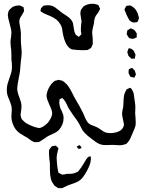

<svg xmlns="http://www.w3.org/2000/svg" viewBox="-20 -721 780 1027"><path d="M212 -690Q215 -692 225 -692Q229 -693 237 -693Q257 -693 274 -682Q279 -679 296 -665Q308 -655 314 -651Q320 -647 334 -638Q348 -629 357 -619.5Q366 -610 370 -598Q372 -591 374 -575Q376 -559 379 -549Q380 -547 382 -541.5Q384 -536 388 -533L397 -527Q398 -526 399 -525Q400 -524 401 -524Q403 -525 405.5 -527.5Q408 -530 409 -532Q415 -535 415 -537V-539Q415 -547 413 -551Q412 -559 412.5 -565Q413 -571 413 -575Q413 -582 414 -590.5Q415 -599 416 -603Q416 -611 413.5 -624Q411 -637 410 -647Q410 -661 413 -668Q414 -671 418 -675Q424 -684 426 -686Q434 -692 445 -696Q460 -701 473 -701Q485 -701 494 -698Q503 -696 507 -693Q508 -692 511 -683Q511 -682 513.5 -678.5Q516 -675 515 -673Q515 -671 510 -663Q507 -656 501 -648Q495 -640 492 -636Q486 -625 484 -611Q482 -597 482 -594Q480 -586 476.5 -571Q473 -556 473 -546Q473 -540 475 -524Q477 -508 476 -499Q476 -497 476.5 -492.5Q477 -488 476 -485Q476 -483 474.5 -480.5Q473 -478 472 -476Q469 -467 468 -466Q467 -464 464 -462.5Q461 -461 459 -460Q450 -454 450 -454Q447 -453 439 -453Q429 -452 421.5 -452.5Q414 -453 409 -453Q403 -453 394 -453.5Q385 -454 373 -456Q365 -456 362 -458Q328 -473 315 -548Q313 -566 311 -572Q309 -581 304 -589Q299 -597 294 -604Q283 -617 268 -625.5Q253 -634 230 -643Q211 -650 203 -657Q201 -657 197 -661V-663Q197 -671 200 -678Q203 -680 206.5 -684.5Q210 -689 212 -690ZM694 -225Q696 -218 698 -200Q699 -191 701.5 -175.5Q704 -160 704 -149L703 -114Q703 -106 705 -90L706 -65Q706 -54 705 -49Q702 -37 689 -8Q684 5 677.5 18.5Q671 32 663 41Q661 43 659 45Q657 47 655 49L645 52Q634 56 620 56Q611 56 602 55Q593 54 583 54L547 55Q532 55 524 53Q511 50 500.5 43.5Q490 37 472 23L450 6Q432 -9 421 -25L411 -44Q406 -55 401 -63Q393 -77 373 -103L349 -139Q344 -147 337.5 -162Q331 -177 323 -186Q322 -187 318.5 -191.5Q315 -196 313 -197L306 -193Q305 -193 302.5 -192Q300 -191 299 -190Q298 -189 298 -182Q296 -170 298 -164Q300 -149 301 -148Q304 -137 310 -128Q316 -114 318 -107Q320 -101 320 -89Q320 -72 313.5 -55.5Q307 -39 296 -27Q285 -15 267 -7Q249 1 241 5Q234 8 218 20L198 33Q196 34 193 36Q190 38 186 39Q183 40 179.5 39.5Q176 39 175 39Q173 39 169.5 39.5Q166 40 164 39Q162 39 159.5 37.5Q157 36 155 35Q148 32 140 26Q132 20 128 17L109 6Q85 -7 73 -19Q58 -34 49.5 -55.5Q41 -77 41 -99Q41 -108 42 -117.5Q43 -127 43 -136Q43 -152 37 -167.5Q31 -183 30 -186Q18 -212 17 -228Q15 -253 21 -274Q28 -298 31 -305Q32 -308 38 -325.5Q44 -343 44 -361Q44 -382 41 -404V-428Q41 -444 40 -452Q39 -460 37.5 -473.5Q36 -487 36 -496Q36 -509 39 -521Q41 -537 41 -546Q41 -563 31 -597Q23 -625 22 -637Q22 -656 29 -667Q29 -667 36 -674Q44 -682 46 -683Q49 -684 54 -686.5Q59 -689 63 -690Q67 -691 72.5 -691Q78 -691 82 -692H84Q88 -692 100 -685Q104 -685 105 -683Q106 -683 106 -681Q106 -678 107.5 -673Q109 -668 109 -663Q109 -661 105.5 -655.5Q102 -650 101 -647Q98 -642 93.5 -635Q89 -628 87 -624Q83 -612 83 -603Q83 -601 86 -586Q87 -579 89.5 -564Q92 -549 92 -538Q92 -530 91.5 -519Q91 -508 92 -493Q92 -485 94 -469Q96 -451 96 -444Q96 -430 94 -412.5Q92 -395 91 -388L89 -364Q89 -356 87 -340Q86 -331 84 -322.5Q82 -314 81 -307Q72 -262 72 -247Q72 -229 84 -199Q88 -188 91.5 -176Q95 -164 95 -153Q95 -146 94 -136.5Q93 -127 92 -122Q90 -112 90 -106Q93 -89 96 -84Q96 -84 104 -76Q116 -63 132 -55.5Q148 -48 151 -47Q171 -39 180 -38Q186 -36 189 -36Q203 -37 222 -52Q236 -62 243 -74Q259 -98 259 -115Q259 -131 244 -161Q235 -182 231.5 -193.5Q228 -205 229 -215L233 -231Q237 -244 245 -257.5Q253 -271 262 -279Q269 -286 272 -288Q274 -289 278 -290Q282 -291 284 -291L292 -294Q295 -294 296.5 -293Q298 -292 300 -292Q302 -292 306.5 -291Q311 -290 314 -289Q318 -287 320.5 -284.5Q323 -282 325 -281Q338 -271 347.5 -256.5Q357 -242 365 -226Q373 -210 377 -202L389 -181Q394 -173 405 -153.5Q416 -134 424 -117Q427 -111 432.5 -97.5Q438 -84 444 -74Q450 -64 458 -58Q465 -53 483 -47Q496 -42 505 -37Q512 -33 520.5 -26.5Q529 -20 535 -17Q548 -9 571 -9Q583 -9 601 -13Q617 -18 621 -21Q630 -26 636 -35Q642 -44 643 -53Q643 -60 641 -66Q640 -74 636.5 -88.5Q633 -103 633 -114Q633 -122 637 -140Q638 -144 639 -149Q640 -154 640 -161Q641 -171 641 -184Q641 -197 643 -205Q644 -219 653 -235Q654 -237 655.5 -240Q657 -243 659 -244Q660 -245 662.5 -245.5Q665 -246 666 -247Q668 -248 671.5 -250Q675 -252 677 -251Q679 -251 686 -242Q688 -238 690 -233.5Q692 -229 694 -225ZM674 -611Q672 -612 670 -616Q668 -620 667 -622Q665 -626 660 -635.5Q655 -645 653 -652Q646 -666 646 -670Q646 -674 653 -684Q654 -685 654 -686.5Q654 -688 655 -689Q657 -690 661 -690Q663 -690 667 -691Q671 -692 675 -692Q679 -692 687 -686Q700 -679 709 -664.5Q718 -650 721 -634Q724 -626 723 -623Q723 -621 721 -617Q719 -613 718 -610Q717 -609 716.5 -606.5Q716 -604 715 -603Q713 -602 709 -602Q699 -600 691 -601Q688 -602 682.5 -605Q677 -608 674 -611ZM670 -518 667 -523Q665 -526 662 -530.5Q659 -535 658 -537V-539Q658 -546 660 -550Q660 -557 661 -558Q663 -561 671 -564Q676 -569 679 -569Q680 -570 683.5 -568Q687 -566 689 -565Q698 -562 699 -560Q703 -557 708 -547Q708 -547 712 -543L711 -532Q711 -531 711.5 -526.5Q712 -522 711 -521Q710 -520 708.5 -520Q707 -520 706 -519Q698 -514 688 -513Q673 -516 670 -518ZM696 -448Q699 -443 701 -436L705 -429Q705 -426 702 -414Q702 -413 702.5 -411.5Q703 -410 701 -408Q700 -407 698.5 -407.5Q697 -408 696 -408Q694 -408 689.5 -407Q685 -406 683 -407Q681 -408 680 -410Q679 -412 677 -413L667 -422L664 -433Q663 -435 662 -437Q661 -439 661 -442Q661 -443 664 -452Q665 -453 666 -457Q667 -461 668 -462Q668 -463 671 -463Q673 -463 682 -460Q684 -458 689 -455Q694 -452 696 -448ZM701 -343Q702 -341 705 -330Q705 -328 706 -326.5Q707 -325 707 -323Q707 -321 704.5 -317Q702 -313 701 -310Q700 -309 699.5 -307.5Q699 -306 698 -306Q696 -305 692 -307Q690 -308 685 -308.5Q680 -309 678 -310Q677 -311 676 -313.5Q675 -316 674 -317L668 -329Q667 -332 667.5 -336Q668 -340 668 -341Q669 -343 668.5 -345.5Q668 -348 669 -350Q669 -351 674 -353Q682 -357 687 -358Q700 -345 701 -343ZM393 67Q393 66 391.5 64.5Q390 63 391 62Q392 61 394.5 60.5Q397 60 398 59L407 55Q408 55 408 56Q408 57 409 58L415 67L416 70Q416 71 414 72Q412 73 411 73Q403 76 399 75ZM466 117Q467 118 466.5 118.5Q466 119 466 120V132Q465 155 448 187Q436 211 423.5 227Q411 243 393 252Q383 257 368 262Q354 266 347 269Q331 277 323 280Q317 284 314 285Q311 286 306 285.5Q301 285 298 285Q297 285 295.5 285.5Q294 286 292 285Q290 285 288 283.5Q286 282 285 281L274 274Q271 272 268.5 268Q266 264 265 262Q247 241 247 188V159Q247 145 244 131Q242 111 242 102V91Q242 83 243 80Q245 77 247.5 74Q250 71 252 68Q254 66 255 64.5Q256 63 257 62Q260 60 268 60Q275 57 278 58Q281 58 284 64Q285 65 288.5 67.5Q292 70 292 72Q293 73 292 75.5Q291 78 291 79Q287 93 286 100Q283 112 283 125Q283 135 284.5 149Q286 163 287 173Q289 187 291 195Q292 197 292 199.5Q292 202 293 203L301 207Q303 208 306 210Q309 212 313 213H315Q320 213 327 211.5Q334 210 337 209Q342 209 358.5 208.5Q375 208 388 201Q395 199 397 197Q399 195 401.5 191.5Q404 188 406 186Q413 178 425 158Q431 147 439 135Q446 122 457 116Q466 116 466 117Z"/></svg>

Font: Rubik-Burned
Style: Regular
Weight: 400
Designer: NaN (generative design), Hubert & Fischer (Rubik source font outlines)
Foundry: NaN, Hubert & Fischer
Version: Version 1.000